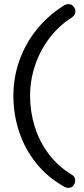

<svg xmlns="http://www.w3.org/2000/svg" viewBox="-20 -724 408 932"><path d="M312 188Q302 188 293 183Q211 137 156 68.5Q101 0 73 -84Q45 -168 45 -258Q45 -348 74 -430Q103 -512 158.5 -581Q214 -650 293 -699Q302 -704 312 -704Q328 -704 337 -692.5Q346 -681 346 -669Q346 -652 330 -640Q264 -598 218.5 -537Q173 -476 149.5 -404.5Q126 -333 126 -258Q126 -183 148.5 -110Q171 -37 216.5 23.5Q262 84 330 125Q345 134 345 153Q345 166 336 177Q327 188 312 188Z"/></svg>

Font: Quicksand Light Medium
Style: Regular
Weight: 500
Version: Version 3.006